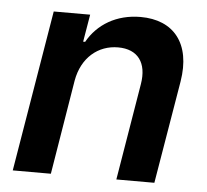

<svg xmlns="http://www.w3.org/2000/svg" viewBox="-45 -600 699 647"><g transform="rotate(5 305.0 -276.5)"><path d="M202.4 -319.6C216.3 -398.4 271.3 -443.9 338.8 -443.9C405.9 -443.9 437.9 -399.9 425.8 -327.4L371.4 0H500L558.2 -347.3C579.9 -478.3 517 -552.6 405.5 -552.6C323.9 -552.6 260.3 -513.8 226.2 -452.8H219.5L235.1 -545.5H111.9L21 0H149.9Z"/></g></svg>

Font: Margiela Sans Semi Bold
Style: Italic
Weight: 600
Italic angle: -9.39999°
Designer: Stefan Endress, Andreas Faust
Version: Version 1.100;FEAKit 1.0